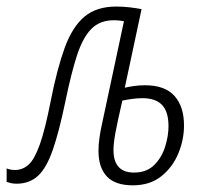

<svg xmlns="http://www.w3.org/2000/svg" viewBox="-68 -551 628 581"><path d="M334 9.8Q280.3 9.8 255.1 -17.3Q230 -44.4 230 -94.7Q230 -114.7 233.2 -135.7Q236.3 -156.7 240.2 -173.8L307.1 -486.8Q300.8 -487.8 293.5 -488.8Q286.1 -489.7 275.9 -489.7Q234.4 -489.7 208.5 -463.6Q182.6 -437.5 165 -383.5Q147.5 -329.6 130.4 -246.6Q110.8 -152.3 91.8 -97.7Q72.8 -43 47.4 -19.3Q22 4.4 -16.6 4.9Q-27.3 4.9 -34.7 3.2Q-42 1.5 -47.9 -0.5V-41.5Q-37.6 -36.6 -21.5 -36.6Q1.5 -37.1 19 -53.2Q36.6 -69.3 52.7 -114.5Q68.8 -159.7 85.9 -247.6Q105 -343.8 127.9 -406.7Q150.9 -469.7 187.5 -500.5Q224.1 -531.2 283.7 -531.2Q304.7 -531.2 324.5 -528.8Q344.2 -526.4 360.4 -523.4L309.6 -285.6Q319.8 -288.1 336.2 -290.5Q352.5 -293 371.1 -293Q430.7 -293 459.7 -261Q488.8 -229 488.8 -171.4Q488.8 -127.4 471.2 -85.7Q453.6 -43.9 419.4 -17.1Q385.3 9.8 334 9.8ZM337.4 -28.8Q375.5 -28.8 398.4 -51.5Q421.4 -74.2 431.6 -106.9Q441.9 -139.6 441.9 -168.9Q441.9 -212.9 422.4 -233.4Q402.8 -253.9 363.3 -253.9Q347.2 -253.9 331.8 -251.7Q316.4 -249.5 302.2 -246.6Q287.1 -180.7 281.2 -148.9Q275.4 -117.2 275.4 -97.2Q275.4 -28.8 337.4 -28.8Z"/></svg>

Font: Open Sans Condensed Light
Style: Italic
Weight: 300
Width: 3
Italic angle: -12°
Designer: Monotype Design Team
Foundry: Monotype Imaging Inc.
Version: Version 3.000; ttfautohint (v1.8.4)